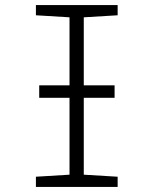

<svg xmlns="http://www.w3.org/2000/svg" viewBox="-20 -734 603 754"><path d="M121 0V-40L253 -48V-350H134V-399H253V-666L121 -674V-714H442V-674L309 -666V-399H430V-350H309V-48L442 -40V0Z"/></svg>

Font: Noto Sans Mono SemiCondensed Light
Style: Regular
Weight: 300
Width: 4
Designer: Monotype Design Team
Foundry: Monotype Imaging Inc.
Version: Version 2.014; ttfautohint (v1.8.4.7-5d5b)